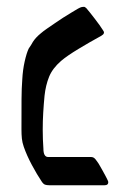

<svg xmlns="http://www.w3.org/2000/svg" viewBox="-20 -548 389 568"><path d="M125.5 0Q118.2 0 113.3 -1.7Q108.4 -3.4 103.5 -10.7Q89.4 -31.7 74.2 -60.1Q59.1 -88.4 50.3 -113.8Q45.9 -126.5 44.7 -138.2Q43.5 -149.9 43.5 -165.5Q43.5 -222.2 43.7 -254.9Q43.9 -287.6 45.9 -313Q47.4 -341.3 53 -366.2Q58.6 -391.1 64.9 -404.3Q68.8 -410.2 72 -415Q75.2 -419.9 77.1 -423.8Q85.4 -437 101.1 -449.7Q108.4 -456.1 119.4 -463.6Q130.4 -471.2 142.6 -479.5Q166.5 -496.1 191.9 -511.2Q197.8 -514.6 202.6 -517.6Q207.5 -520.5 210.9 -522.5Q217.8 -526.4 222.2 -527.3Q224.6 -527.8 228.5 -527.8Q231.4 -527.8 235.8 -523.4Q240.2 -518.6 246.8 -510Q253.4 -501.5 260.7 -492.2Q268.1 -482.9 274.2 -474.1Q280.3 -465.3 283.7 -460Q287.6 -454.6 287.6 -452.6Q287.6 -448.2 284.4 -445.6Q281.2 -442.9 279.3 -441.9Q246.1 -423.8 212.2 -403.3Q178.2 -382.8 160.6 -367.7Q135.3 -345.7 125.2 -320.8Q115.2 -295.9 111.8 -265.1Q109.4 -240.2 107.9 -215.1Q106.4 -189.9 106.4 -164.6Q106.4 -149.4 106.9 -136Q107.4 -122.6 108.4 -108.4Q108.4 -83.5 122.6 -83.5H249.5Q256.8 -83.5 261.7 -77.6Q266.6 -71.8 272 -63.5Q277.3 -54.2 282.5 -45.2Q287.6 -36.1 292 -27.8Q294.4 -23.9 295.9 -20.3Q297.4 -16.6 298.8 -14.2Q300.3 -11.2 300.3 -8.8Q300.3 0 289.6 0Z"/></svg>

Font: David Libre
Style: Regular
Weight: 400
Designer: Ismar David, J. Victor Gaultney, Annie Olsen and Meir Sadan
Foundry: Monotype Imaging Inc. & SIL International
Version: Version 1.100; ttfautohint (v1.8.4.7-5d5b)